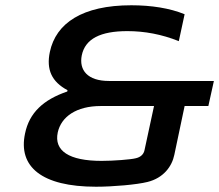

<svg xmlns="http://www.w3.org/2000/svg" viewBox="-20 -699 831 728"><path d="M362 -297H564L528 -130C525 -114 513 -103 495 -99C476 -94 410 -89 365 -89C242 -89 184 -127 199 -197C212 -256 269 -297 362 -297ZM75 -193C48 -67 138 9 344 9C409 9 499 1 539 -9C600 -24 632 -68 641 -112L680 -297H770L791 -392H393C312 -392 279 -433 290 -489C303 -552 361 -581 463 -581C528 -581 593 -569 658 -543L680 -645C624 -668 554 -679 478 -679C292 -679 192 -611 169 -502C155 -435 176 -389 236 -357L235 -352C144 -321 91 -271 75 -193Z"/></svg>

Font: LT Wave Medium
Style: Italic
Weight: 500
Designer: Daniel Lyons
Version: Version 2.5 (Glyphs App)